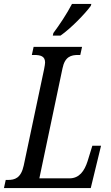

<svg xmlns="http://www.w3.org/2000/svg" viewBox="-37 -951 562 971"><path d="M230 -771H269C321 -807 393 -881 422 -921L425 -931H327C301 -881 263 -824 233 -784ZM-17 0H422L474 -214H430L406 -136C390 -86 364 -49 314 -49H162L279 -605C291 -665 323 -673 358 -673H369L378 -714H133L124 -673H135C168 -673 191 -667 191 -635C191 -628 189 -617 186 -601L83 -114C69 -50 38 -41 3 -41H-8Z"/></svg>

Font: Noto Serif ExtraCondensed
Style: Italic
Weight: 400
Width: 2
Italic angle: -12°
Designer: Monotype Design Team
Foundry: Monotype Imaging Inc.
Version: Version 2.014